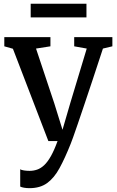

<svg xmlns="http://www.w3.org/2000/svg" viewBox="-20 -754 624 1026"><path d="M137.5 251.5Q122 251.5 108.8 249.2Q95.5 247 88 243V150.5Q94 154.5 108.2 156.8Q122.5 159 138 159Q158.5 159 178 152.5Q197.5 146 216 128.8Q234.5 111.5 252.2 80Q270 48.5 287.5 0H238.5L49 -493.5L3 -506.5V-555.5H249.5V-506.5L172.5 -494.5L270 -202L314 -60.5L355.5 -203L443.5 -494.5L376.5 -506.5V-555.5H580.5V-506.5L530 -494.5Q500.5 -403.5 475.2 -328Q450 -252.5 430 -193Q410 -133.5 395.2 -90.5Q380.5 -47.5 371 -21Q361.5 5.5 357.5 15Q327 91.5 298.2 144.2Q269.5 197 232 224.2Q194.5 251.5 137.5 251.5ZM442 -734V-661H144V-734Z"/></svg>

Font: Merriweather Medium
Style: Regular
Weight: 500
Version: Version 2.100